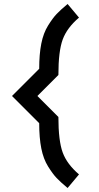

<svg xmlns="http://www.w3.org/2000/svg" viewBox="-20 -830 495 960"><path d="M176 -214 40 -350 176 -486Q176 -559 186.5 -612Q197 -665 220.5 -702.5Q244 -740 263 -760Q282 -780 318 -810L375 -742Q315 -691 293.5 -632.5Q272 -574 272 -455L167 -350L272 -245Q272 -126 293.5 -67.5Q315 -9 375 42L318 110Q282 80 263 60Q244 40 220.5 2.5Q197 -35 186.5 -88Q176 -141 176 -214Z"/></svg>

Font: Laverick
Style: Regular
Weight: 400
Designer: Daniel Pimley
Foundry: Daniel Pimley
Version: Version 1.000;PS 001.001;hotconv 1.0.56